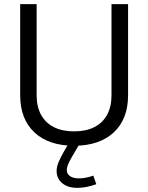

<svg xmlns="http://www.w3.org/2000/svg" viewBox="-20 -696 713 924"><path d="M429.1 149.3Q391.7 162.4 359.8 162.4Q332.6 162.4 317 151.7Q301.4 141 301.4 121.9Q301.4 110.5 307.3 95.9Q313.3 81.3 326.3 58.8L360.5 0.3L359.2 -0.8L306.8 -4.2V0.3L286.1 36Q270.3 64.1 261.4 85.7Q252.5 107.2 252.5 126.6Q252.5 163.6 279.7 185.8Q306.9 208.1 352.4 208.1Q394.3 208.1 443.5 190.5ZM516.6 -676.2V-237.4Q516.6 -182.7 495.6 -143.9Q474.6 -105 434.4 -84.4Q394.2 -63.8 336.5 -63.8Q279.2 -63.8 238.8 -84.4Q198.5 -105 177.4 -143.9Q156.3 -182.7 156.3 -237.4V-676.2H77.1V-238.6Q77.1 -122.7 145.8 -58.7Q214.6 5.4 336.5 5.4Q458.3 5.4 527.3 -58.7Q596.4 -122.7 596.4 -238.6V-676.2Z"/></svg>

Font: Estedad-FD VF
Style: Regular
Weight: 100
Designer: Amin Abedi
Version: Version 7.3